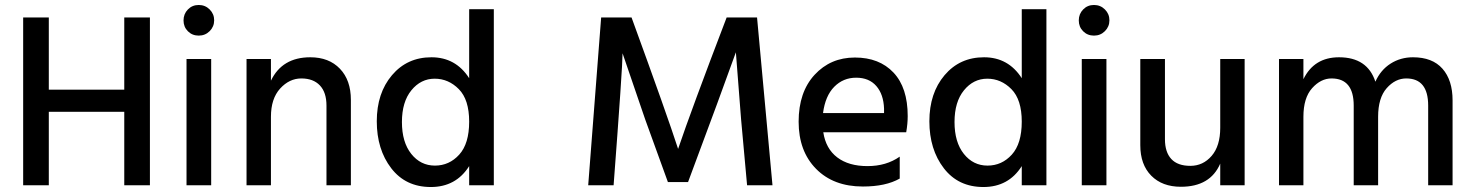

<svg xmlns="http://www.w3.org/2000/svg" viewBox="-20 -744 5917 771"><path d="M479 -674H582V0H479V-295H176V0H73V-674H176V-384H479Z M734.5 -618.5Q717 -636 717 -662Q717 -688 734.5 -706Q752 -724 778 -724Q804 -724 822 -706Q840 -688 840 -662.5Q840 -637 822 -619Q804 -601 778 -601Q752 -601 734.5 -618.5ZM729 0V-507H828V0Z M1068 -507V-420Q1113 -514 1226 -514Q1301 -514 1345 -468Q1389 -422 1389 -343V0H1291V-320Q1291 -373 1264.5 -401Q1238 -429 1190 -429Q1142 -429 1105 -388.5Q1068 -348 1068 -275V0H970V-507Z M1864 -707H1963V0H1864V-77Q1811 7 1710 7Q1609 7 1551 -68.5Q1493 -144 1493 -257Q1493 -370 1554 -442Q1615 -514 1712.5 -514Q1810 -514 1864 -430ZM1594 -254Q1594 -173 1631.5 -126Q1669 -79 1726.5 -79Q1784 -79 1824 -123Q1864 -167 1864 -255.5Q1864 -344 1822.5 -386Q1781 -428 1725.5 -428Q1670 -428 1632 -381.5Q1594 -335 1594 -254Z M2342 0 2394 -674H2516Q2659 -282 2703 -146Q2755 -300 2898 -674H3020L3082 0H2980L2956 -264L2935 -534Q2880 -380 2743 -13H2662L2571 -264L2480 -530Q2480 -475 2444 0Z M3445 5Q3327 5 3257 -66Q3187 -137 3187 -255.5Q3187 -374 3251 -443.5Q3315 -513 3413 -513Q3511 -513 3568 -452.5Q3625 -392 3625 -278Q3625 -247 3619 -213H3286Q3296 -147 3342 -112Q3388 -77 3463.5 -77Q3539 -77 3593 -115V-27Q3537 5 3445 5ZM3530 -290V-308Q3528 -365 3499 -398.5Q3470 -432 3418 -432Q3366 -432 3330 -395.5Q3294 -359 3285 -290Z M4083 -707H4182V0H4083V-77Q4030 7 3929 7Q3828 7 3770 -68.5Q3712 -144 3712 -257Q3712 -370 3773 -442Q3834 -514 3931.5 -514Q4029 -514 4083 -430ZM3813 -254Q3813 -173 3850.5 -126Q3888 -79 3945.5 -79Q4003 -79 4043 -123Q4083 -167 4083 -255.5Q4083 -344 4041.5 -386Q4000 -428 3944.5 -428Q3889 -428 3851 -381.5Q3813 -335 3813 -254Z M4329.5 -618.5Q4312 -636 4312 -662Q4312 -688 4329.5 -706Q4347 -724 4373 -724Q4399 -724 4417 -706Q4435 -688 4435 -662.5Q4435 -637 4417 -619Q4399 -601 4373 -601Q4347 -601 4329.5 -618.5ZM4324 0V-507H4423V0Z M4880 -507H4978V0H4880V-87Q4840 6 4722 6Q4647 6 4603 -38.5Q4559 -83 4559 -161V-507H4658V-185Q4658 -133 4683.5 -105.5Q4709 -78 4760 -78Q4811 -78 4845.5 -118Q4880 -158 4880 -231Z M5214 -507V-426Q5257 -514 5357 -514Q5471 -514 5503 -416Q5524 -463 5564 -488.5Q5604 -514 5654 -514Q5732 -514 5772.5 -468Q5813 -422 5813 -341V0H5715V-320Q5715 -429 5627 -429Q5583 -429 5548.5 -390Q5514 -351 5514 -275V0H5416V-320Q5416 -429 5327 -429Q5284 -429 5249 -390Q5214 -351 5214 -275V0H5116V-507Z"/></svg>

Font: Hind Medium
Style: Regular
Weight: 500
Designer: Manushi Parikh, Satya Rajpurohit
Foundry: Indian Type Foundry
Version: Version 1.201;PS 1.0;hotconv 1.0.78;makeotf.lib2.5.61930; tt